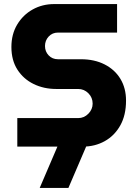

<svg xmlns="http://www.w3.org/2000/svg" viewBox="-20 -720 666 943"><path d="M65 0V-140H364Q393 -140 414 -161.5Q435 -183 435 -211Q435 -241 414 -262Q393 -283 364 -283H256Q195 -283 145 -307.5Q95 -332 65.5 -378Q36 -424 36 -489Q36 -552 64.5 -599.5Q93 -647 140.5 -673.5Q188 -700 246 -700H555V-560H265Q237 -560 219 -540.5Q201 -521 201 -494Q201 -467 219 -448Q237 -429 265 -429H378Q444 -429 494 -403.5Q544 -378 571.5 -332.5Q599 -287 599 -226Q599 -154 570.5 -103.5Q542 -53 494 -26.5Q446 0 388 0ZM175 203 274 -28H415L316 203Z"/></svg>

Font: MuseoModerno
Style: Bold
Weight: 700
Designer: Pablo Cosgaya, Héctor Gatti, Marcela Romero, and the Authors of The MuseoModerno Project.
Foundry: Omnibus-Type Team
Version: Version 1.001